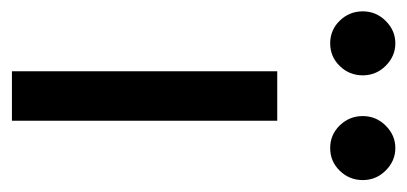

<svg xmlns="http://www.w3.org/2000/svg" viewBox="-228 -494 699 330"><g transform="rotate(90 122.0 -329.5)"><path d="M80 -456H165V0H80ZM71 -563.5Q55 -547 32 -547Q9 -547 -7 -563.5Q-23 -580 -23 -603Q-23 -626 -6.5 -642.5Q10 -659 32 -659Q54 -659 70.5 -642.5Q87 -626 87 -603Q87 -580 71 -563.5ZM251 -563.5Q235 -547 212 -547Q189 -547 173 -563.5Q157 -580 157 -603Q157 -626 173.5 -642.5Q190 -659 212 -659Q234 -659 250.5 -642.5Q267 -626 267 -603Q267 -580 251 -563.5Z"/></g></svg>

Font: Average Sans
Style: Regular
Weight: 400
Designer: Eduardo Rodriguez Tunni
Foundry: Eduardo Rodriguez Tunni
Version: Version 1.001